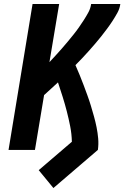

<svg xmlns="http://www.w3.org/2000/svg" viewBox="-20 -755 640 967"><path d="M249 192 175 102 342 -41Q341 -81 333.5 -119Q326 -157 316.5 -194Q307 -231 295.5 -267.5Q284 -304 272 -340Q254 -324 236.5 -307.5Q219 -291 202 -276L156 0H23L144 -735H278L229 -442Q245 -459 260.5 -476Q276 -493 291 -510Q306 -527 320.5 -544.5Q335 -562 349.5 -580Q364 -598 377 -616.5Q390 -635 402.5 -654.5Q415 -674 425.5 -693.5Q436 -713 439 -735H586Q583 -712 571.5 -691Q560 -670 547 -650Q534 -630 519.5 -610.5Q505 -591 490 -572Q475 -553 459 -534.5Q443 -516 427 -498Q411 -480 394 -462Q377 -444 360 -427Q371 -402 381.5 -376.5Q392 -351 401.5 -325.5Q411 -300 420.5 -274Q430 -248 438 -221.5Q446 -195 453.5 -168Q461 -141 466.5 -113.5Q472 -86 474.5 -57.5Q477 -29 473 0Z"/></svg>

Font: Iosevka Curly XBdEx
Style: Italic
Weight: 800
Width: 7
Italic angle: -9°
Monospace: yes
Designer: Belleve Invis
Foundry: Belleve Invis
Version: Version 11.1.0; ttfautohint (v1.8.3)